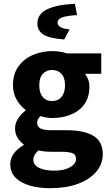

<svg xmlns="http://www.w3.org/2000/svg" viewBox="-20 -776 574 1007"><path d="M317 -569Q237 -575 206.5 -595.5Q176 -616 176 -652Q176 -703 228 -727.5Q280 -752 373 -756L384 -697Q326 -693 304 -684Q282 -675 282 -657Q282 -643 297 -634Q312 -625 345 -622ZM242 211Q184 211 137 197.5Q90 184 62 156.5Q34 129 34 85Q34 54 52.5 29Q71 4 104 -15V-19Q86 -32 72.5 -52.5Q59 -73 59 -103Q59 -130 75 -154.5Q91 -179 114 -196V-200Q88 -218 68 -252Q48 -286 48 -329Q48 -388 77 -428Q106 -468 153 -488Q200 -508 253 -508Q274 -508 294 -505Q314 -502 330 -496H511V-389H428V-385Q438 -372 443.5 -356.5Q449 -341 449 -322Q449 -266 422.5 -229.5Q396 -193 352 -175Q308 -157 253 -157Q240 -157 224.5 -159.5Q209 -162 192 -167Q184 -159 179.5 -151Q175 -143 175 -130Q175 -112 192 -102.5Q209 -93 250 -93H330Q421 -93 470 -63.5Q519 -34 519 33Q519 84 485 124.5Q451 165 389 188Q327 211 242 211ZM253 -246Q273 -246 288 -255Q303 -264 312 -283Q321 -302 321 -329Q321 -369 302 -389Q283 -409 253 -409Q224 -409 205 -389Q186 -369 186 -329Q186 -302 194.5 -283Q203 -264 218.5 -255Q234 -246 253 -246ZM265 119Q299 119 324 111Q349 103 364 89Q379 75 379 58Q379 34 359 27Q339 20 303 20H252Q226 20 210.5 18Q195 16 182 13Q168 25 161.5 36.5Q155 48 155 62Q155 90 185.5 104.5Q216 119 265 119Z"/></svg>

Font: Mada
Style: Bold
Weight: 700
Designer: Khaled Hosny
Version: Version 1.5